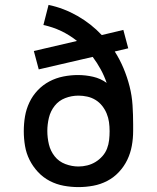

<svg xmlns="http://www.w3.org/2000/svg" viewBox="-20 -755 640 783"><path d="M300 8Q270 8 240 2.5Q210 -3 183 -17Q156 -31 135 -53.5Q114 -76 100.5 -103Q87 -130 82 -160Q77 -190 77 -220Q77 -251 82 -280.5Q87 -310 100 -337.5Q113 -365 134 -387Q155 -409 181.5 -423Q208 -437 238 -443Q268 -449 298 -449Q329 -449 359.5 -442Q390 -435 415 -417Q405 -446 390.5 -472.5Q376 -499 358 -523L138 -472L118 -547L294 -588Q264 -612 229.5 -628.5Q195 -645 157 -653L178 -735Q240 -722 296 -690Q352 -658 395 -612L483 -633L503 -558L448 -545Q469 -512 484 -476Q499 -440 508.5 -402.5Q518 -365 520.5 -326Q523 -287 523 -248V-221Q523 -190 517.5 -160Q512 -130 499 -103Q486 -76 465 -53.5Q444 -31 417 -17Q390 -3 360 2.5Q330 8 300 8ZM300 -76Q318 -76 336 -80.5Q354 -85 369.5 -94.5Q385 -104 397.5 -118Q410 -132 416.5 -149Q423 -166 425 -184Q427 -202 427 -220Q427 -239 424.5 -257Q422 -275 415 -292Q408 -309 396.5 -323.5Q385 -338 369.5 -347.5Q354 -357 336 -361Q318 -365 300 -365Q272 -365 246 -355Q220 -345 203 -323.5Q186 -302 179.5 -275Q173 -248 173 -221Q173 -193 179.5 -166Q186 -139 203 -117.5Q220 -96 246.5 -86Q273 -76 300 -76Z"/></svg>

Font: Iosevka Fixed Medium Extended
Style: Regular
Weight: 500
Width: 7
Monospace: yes
Designer: Belleve Invis
Foundry: Belleve Invis
Version: Version 24.1.1; ttfautohint (v1.8.4)